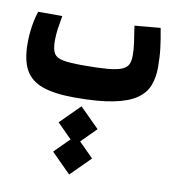

<svg xmlns="http://www.w3.org/2000/svg" viewBox="-79 -427 744 834"><g transform="rotate(10 293.0 -10.0)"><path d="M248.5 4.9Q158.7 4.9 105.2 -13.9Q51.8 -32.7 28.3 -75.9Q4.9 -119.1 4.9 -192.4Q4.9 -230 10.5 -266.6Q16.1 -303.2 26.4 -334.5H132.8Q126.5 -298.8 123 -274.2Q119.6 -249.5 119.6 -223.1Q119.6 -187 129.9 -168.9Q140.1 -150.9 169.9 -145Q199.7 -139.2 258.3 -139.2Q326.2 -139.2 366.9 -142.8Q407.7 -146.5 428.7 -155.3Q449.7 -164.1 456.8 -179.4Q463.9 -194.8 463.9 -218.8Q463.9 -247.6 459.7 -275.4Q455.6 -303.2 448.7 -347.7L562.5 -357.9Q571.8 -309.1 576.4 -271Q581.1 -232.9 581.1 -187Q581.1 -141.6 567.1 -106Q553.2 -70.3 517.1 -45.7Q481 -21 416 -8.1Q351.1 4.9 248.5 4.9ZM283.2 209 197.3 123 283.2 37.1 369.1 123ZM281.7 338.4 195.8 252.4 281.7 166.5 367.7 252.4Z"/></g></svg>

Font: Cascadia Mono
Style: Regular
Weight: 400
Monospace: yes
Designer: Aaron Bell
Foundry: Saja Typeworks
Version: Version 2404.023